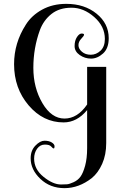

<svg xmlns="http://www.w3.org/2000/svg" viewBox="-20 -726 650 996"><path d="M432 -379H531V16Q531 77 510 124Q489 171 456 198Q389 250 314.5 250Q240 250 189.5 202Q139 154 139 95Q139 55 163.5 29.5Q188 4 211 4Q234 4 248.5 13Q263 22 263 33Q263 44 258.5 44Q254 44 245.5 34Q237 24 212.5 24Q188 24 172.5 45.5Q157 67 157 97Q157 152 206 191.5Q255 231 296 231Q316 231 328 230Q340 229 362 219Q384 209 397.5 190.5Q411 172 421.5 134Q432 96 432 42V-155Q379 -91 310 -91Q204 -91 128.5 -179.5Q53 -268 53 -393Q53 -503 114 -598Q144 -646 198.5 -676Q253 -706 324 -706Q418 -706 481 -655Q544 -604 544 -528Q544 -475 514.5 -448.5Q485 -422 452.5 -422Q420 -422 393.5 -440.5Q367 -459 367 -487Q367 -515 379 -533.5Q391 -552 403.5 -552Q416 -552 416 -546Q416 -540 401.5 -525Q387 -510 387 -491.5Q387 -473 405 -457.5Q423 -442 451 -442Q479 -442 501.5 -463Q524 -484 524 -524Q524 -589 469 -637.5Q414 -686 351 -686Q288 -686 247 -653.5Q206 -621 187 -570Q153 -477 153 -374Q153 -271 200 -191Q247 -111 314.5 -111Q382 -111 432 -184Z"/></svg>

Font: Spirax
Style: Regular
Weight: 400
Designer: Brenda Gallo (gbrenda1987@gmail.com)
Foundry: Brenda Gallo
Version: Version 1.002